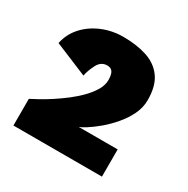

<svg xmlns="http://www.w3.org/2000/svg" viewBox="-107 -800 604 617"><g transform="rotate(30 195.0 -492.0)"><path d="M18.5 -280V-379Q29.5 -384.5 47.8 -394.5Q66 -404.5 87.5 -418.5Q109 -432.5 130.8 -449.2Q152.5 -466 170.2 -484.2Q188 -502.5 199 -521.5Q210 -540.5 210 -559Q210 -572.5 207.2 -581Q204.5 -589.5 198.8 -593.8Q193 -598 183.5 -598Q160.5 -598 148.8 -575Q137 -552 133 -531.5L11.5 -582Q19 -618.5 43.8 -645.8Q68.5 -673 104.8 -688.2Q141 -703.5 183 -703.5Q232.5 -703.5 270.5 -691Q308.5 -678.5 330 -648.5Q351.5 -618.5 351.5 -566Q351.5 -538.5 338.8 -512.2Q326 -486 306.2 -463Q286.5 -440 265.5 -422.5Q244.5 -405 227 -394Q209.5 -383 202 -381H347V-280Z"/></g></svg>

Font: Trispace Thin ExtraBold
Style: Regular
Weight: 800
Version: Version 1.210